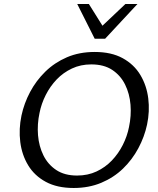

<svg xmlns="http://www.w3.org/2000/svg" viewBox="-20 -927 788 957"><path d="M347 10Q265 10 208.5 -20.5Q152 -51 120.5 -103Q89 -155 81 -219.5Q73 -284 87 -351Q100 -412 130 -468.5Q160 -525 206 -570Q252 -615 313.5 -641.5Q375 -668 452 -668Q535 -668 591.5 -637Q648 -606 679.5 -553.5Q711 -501 719 -436.5Q727 -372 713 -306Q700 -245 669.5 -188Q639 -131 593 -86.5Q547 -42 485 -16Q423 10 347 10ZM364 -52Q418 -52 461.5 -72.5Q505 -93 537.5 -127Q570 -161 592 -204.5Q614 -248 623 -294Q635 -350 630.5 -405Q626 -460 603.5 -505.5Q581 -551 539.5 -578.5Q498 -606 435 -606Q382 -606 338.5 -585.5Q295 -565 262.5 -531Q230 -497 208 -453.5Q186 -410 177 -364Q165 -308 169.5 -253Q174 -198 196.5 -152.5Q219 -107 260.5 -79.5Q302 -52 364 -52ZM452 -734 474 -783 605 -907H665L504 -734ZM452 -734 365 -907H423L500 -784L504 -734Z"/></svg>

Font: Ysabeau Office Medium
Style: Italic
Weight: 500
Italic angle: -12°
Designer: Christian Thalmann (Catharsis Fonts)
Version: Version 2.001;gftools[0.9.30]; featfreeze: tnum,lnum,ss02